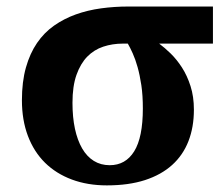

<svg xmlns="http://www.w3.org/2000/svg" viewBox="-20 -556 685 586"><path d="M571.8 -221.2Q571.8 -168 555.2 -125.2Q538.6 -82.5 505.4 -52.5Q472.2 -22.5 422.4 -6.3Q372.6 9.8 306.2 9.8Q247.1 9.8 199.2 -8.1Q151.4 -25.9 117.4 -59.3Q83.5 -92.8 65.2 -141.1Q46.9 -189.5 46.9 -250Q46.9 -306.6 59.1 -349.9Q71.3 -393.1 93 -424.8Q114.7 -456.5 145 -477.8Q175.3 -499 211.4 -512Q247.6 -524.9 288.3 -530.5Q329.1 -536.1 372.1 -536.1H629.9V-422.9H465.8Q482.4 -410.6 501 -392.6Q519.5 -374.5 535.4 -349.9Q551.3 -325.2 561.5 -293.2Q571.8 -261.2 571.8 -221.2ZM201.2 -242.2Q201.2 -198.2 208.7 -163.1Q216.3 -127.9 230.7 -103Q245.1 -78.1 266.4 -64.9Q287.6 -51.8 314.9 -51.8Q363.3 -51.8 389.6 -94.2Q416 -136.7 416 -225.1Q416 -264.6 411.4 -295.9Q406.7 -327.1 399.9 -351.3Q393.1 -375.5 385 -393.3Q377 -411.1 370.1 -422.9H355Q323.2 -422.9 295.2 -413.6Q267.1 -404.3 246.3 -383.1Q225.6 -361.8 213.4 -327.4Q201.2 -293 201.2 -242.2Z"/></svg>

Font: Droid Serif
Style: Bold
Weight: 700
Designer: Monotype Design team
Foundry: Monotype Imaging Inc.
Version: Version 1.03